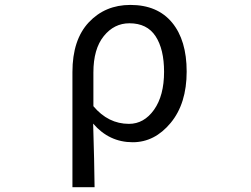

<svg xmlns="http://www.w3.org/2000/svg" viewBox="-20 -577 1040 796"><path d="M280.3 199.2V-278.3Q280.3 -412.1 348.1 -484.4Q416 -556.6 520.5 -556.6Q632.8 -556.6 693.4 -483.4Q753.9 -410.2 753.9 -280.3Q753.9 -147.5 687.5 -67.4Q621.1 12.7 530.3 12.7Q432.6 12.7 366.2 -64.5Q371.1 95.7 372.1 199.2ZM514.6 -63.5Q577.1 -63.5 618.7 -122.1Q660.2 -180.7 660.2 -279.3Q660.2 -373 625 -426.8Q589.8 -480.5 516.6 -480.5Q453.1 -480.5 410.2 -427.2Q367.2 -374 367.2 -276.4V-136.7Q428.7 -63.5 514.6 -63.5Z"/></svg>

Font: Gen Shin Gothic Monospace Regular
Style: Regular
Weight: 400
Designer: [Source Han Sans]
Ryoko NISHIZUKA  (kana & ideographs); Paul D. Hunt (Latin, Greek & Cyrillic); Wenlong ZHANG  (bopomofo
Version: Version 1.002.20150607